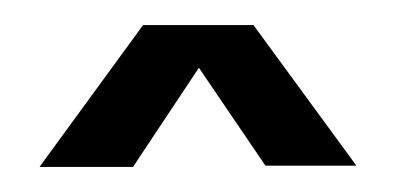

<svg xmlns="http://www.w3.org/2000/svg" viewBox="-20 -743 318 153"><path d="M11.5 -610 94 -723H182L264 -611H191.5L138.5 -689L86 -610Z"/></svg>

Font: Anybody Condensed SemiBold
Style: Regular
Weight: 600
Width: 3
Designer: Tyler Finck
Foundry: Etcetera Type Company
Version: Version 1.010; ttfautohint (v1.8.3) -l 8 -r 50 -G 200 -x 14 